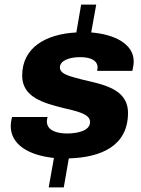

<svg xmlns="http://www.w3.org/2000/svg" viewBox="-20 -761 619 840"><path d="M193 59H259L281 -68C423 -72 540 -123 540 -267C540 -376 424 -392 339 -413C287 -427 242 -436 242 -466C242 -496 284 -511 330 -511C378 -511 407 -496 407 -465C407 -462 406 -457 405 -451H559C560 -457 565 -476 565 -492C565 -569 481 -611 379 -619L401 -741H335L314 -619C180 -612 77 -553 77 -430C77 -335 172 -310 255 -289C318 -274 374 -263 374 -227C374 -188 317 -177 273 -177C225 -177 185 -192 185 -230C185 -234 186 -242 188 -249H33C30 -240 27 -223 27 -209C27 -128 107 -81 216 -70Z"/></svg>

Font: Archivo ExtraBold
Style: Italic
Weight: 800
Italic angle: -10°
Designer: Hector Gatti
Foundry: Omnibus-Type
Version: Version 2.001